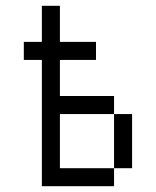

<svg xmlns="http://www.w3.org/2000/svg" viewBox="-20 -645 540 665"><path d="M312.5 -437.5V-500H187.5Q187.5 -500 187.5 -625H125Q125 -625 125 -500H62.5V-437.5H125V0H375V-62.5H187.5V-250H375V-62.5H437.5V-250H375V-312.5H187.5Q187.5 -312.5 187.5 -437.5Z"/></svg>

Font: BFUnifontExMono
Style: Regular
Weight: 500
Version: Version 15.0.06